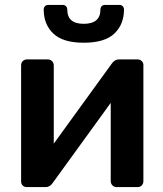

<svg xmlns="http://www.w3.org/2000/svg" viewBox="-20 -762 664 782"><path d="M541 -520Q550 -520 557 -513.5Q564 -507 564 -498V-24Q564 -14 557.5 -7Q551 0 540 0H455Q445 0 438 -7Q431 -14 431 -24V-343L194 -16Q183 0 166 0H89Q79 0 72.5 -6.5Q66 -13 66 -23V-496Q66 -507 73 -513.5Q80 -520 90 -520H175Q185 -520 192 -513Q199 -506 199 -496V-177L436 -504Q448 -520 464 -520ZM321 -588Q236 -588 197 -625.5Q158 -663 158 -723Q158 -731 163 -736.5Q168 -742 177 -742H235Q244 -742 249 -736.5Q254 -731 254 -723Q254 -665 321 -665Q389 -665 389 -723Q389 -731 394 -736.5Q399 -742 408 -742H466Q475 -742 480 -736.5Q485 -731 485 -723Q485 -663 446 -625.5Q407 -588 321 -588Z"/></svg>

Font: Rubik AZ
Style: Regular
Weight: 500
Designer: Hubert and Fischer
Foundry: Hubert & Fischer
Version: Version 2.000